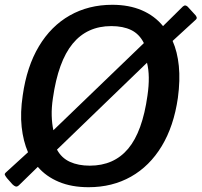

<svg xmlns="http://www.w3.org/2000/svg" viewBox="-34 -772 842 802"><path d="M783 -708Q786 -704 787.5 -699.5Q789 -695 784 -690L687 -601Q707 -556 713 -496.5Q719 -437 709 -363Q692 -245 641.5 -161.5Q591 -78 513 -34Q435 10 336 10Q265 10 211.5 -12.5Q158 -35 124 -75L46 1Q38 9 31.5 7Q25 5 18 -2L-5 -28Q-11 -36 -13.5 -41Q-16 -46 -9 -52L83 -136Q63 -182 56.5 -241.5Q50 -301 61 -374Q78 -494 128.5 -578.5Q179 -663 257.5 -707.5Q336 -752 435 -752Q505 -752 558.5 -729Q612 -706 647 -663L730 -745Q736 -750 741 -749Q746 -748 750 -744L783 -708ZM187 -362Q181 -322 182 -288.5Q183 -255 189 -228L567 -592Q548 -630 514 -646.5Q480 -663 431 -663Q330 -663 269.5 -589.5Q209 -516 187 -362ZM582 -373Q588 -414 587.5 -448.5Q587 -483 580 -510L204 -147Q223 -112 258 -96Q293 -80 341 -80Q442 -80 501.5 -151Q561 -222 582 -373Z"/></svg>

Font: Libre Franklin Thin Medium
Style: Italic
Weight: 500
Italic angle: -8°
Version: Version 3.000